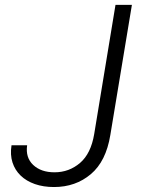

<svg xmlns="http://www.w3.org/2000/svg" viewBox="-20 -747 575 777"><path d="M26.6 -159.1H89.8Q82.7 -109.4 114.3 -79.5Q146 -49.7 200.6 -49.7Q259.6 -49.7 304 -87.7Q348 -125.4 361.2 -204.5L447.4 -727.3H513.8L426.5 -200.6Q409.1 -94.1 347.7 -42.3Q285.9 9.9 198.5 9.9Q155.5 9.9 121.1 -2.1Q86.6 -14.2 63.6 -36.4Q40.5 -58.6 30.5 -89.7Q20.6 -120.7 26.6 -159.1Z"/></svg>

Font: Inter P Light
Style: Italic
Weight: 300
Italic angle: 9.39999°
Designer: Rasmus Andersson
Foundry: rsms
Version: Version 3.018;git-588b23468